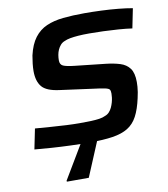

<svg xmlns="http://www.w3.org/2000/svg" viewBox="-95 -776 920 1054"><g transform="rotate(-10 365.0 -249.0)"><path d="M353 8Q304 8 248.5 6Q193 4 141 0.5Q89 -3 47 -7L70 -120Q111 -117 156 -113.5Q201 -110 243.5 -108Q286 -106 316 -106Q354 -106 380.5 -107Q407 -108 427 -111Q447 -114 461 -121Q475 -126 484.5 -136.5Q494 -147 500 -160Q506 -173 510 -187Q514 -201 515.5 -214Q517 -227 517 -236Q517 -251 512.5 -258Q508 -265 487.5 -269.5Q467 -274 418 -280L241 -304Q168 -313 142.5 -344Q117 -375 117 -431Q117 -450 119.5 -472.5Q122 -495 126 -517Q140 -578 167.5 -614Q195 -650 235 -667.5Q275 -685 328 -690.5Q381 -696 447 -696Q491 -696 540.5 -694Q590 -692 635.5 -687.5Q681 -683 714 -677L692 -568Q657 -573 615 -576Q573 -579 531.5 -580.5Q490 -582 454 -582Q419 -582 392.5 -580Q366 -578 347 -574.5Q328 -571 313 -564Q300 -559 290.5 -548Q281 -537 275 -523.5Q269 -510 266.5 -495Q264 -480 264 -465Q264 -442 281 -434Q298 -426 343 -421L516 -402Q560 -397 593.5 -386.5Q627 -376 646 -350.5Q665 -325 665 -274Q665 -262 664 -248Q663 -234 660.5 -218.5Q658 -203 654 -186Q641 -126 620.5 -87.5Q600 -49 566.5 -28.5Q533 -8 481.5 0Q430 8 353 8ZM192 198 191 193 312 -10H399V-5L314 198Z"/></g></svg>

Font: Saira Expanded SemiBold
Style: Italic
Weight: 600
Width: 7
Italic angle: -12°
Designer: Hector Gatti with collaboration of the Omnibus-Type team
Foundry: Omnibus-Type
Version: Version 1.101